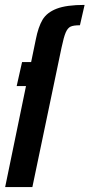

<svg xmlns="http://www.w3.org/2000/svg" viewBox="-20 -763 365 783"><path d="M86 -412H48L70 -510H107L126 -602Q136 -653 153.5 -682.5Q171 -712 211 -727.5Q251 -743 325 -743L306 -660Q280 -660 268 -654.5Q256 -649 248 -630.5Q240 -612 231 -569L112 0H1Z"/></svg>

Font: Saira Ultra Condensed ExtraBold
Style: Italic
Weight: 800
Width: 1
Italic angle: -12°
Designer: Hector Gatti with collaboration of the Omnibus-Type team
Foundry: Omnibus-Type
Version: Version 1.001; ttfautohint (v1.8)